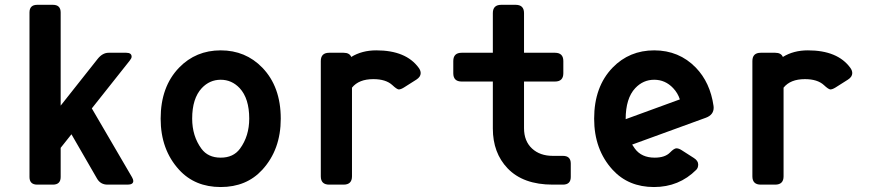

<svg xmlns="http://www.w3.org/2000/svg" viewBox="-20 -752 3556 782"><path d="M131.8 0Q100.1 0 100.1 -31.2V-701.2Q100.1 -732.4 131.8 -732.4H195.3Q227.1 -732.4 227.1 -701.2V-321.8L377.4 -511.7Q397.5 -537.1 422.4 -537.1H494.1Q516.1 -537.1 516.1 -521Q516.1 -514.6 507.8 -504.4L354 -310.5L517.6 -30.3Q522.9 -21 522.9 -15.1Q522.9 0 499.5 0H418Q389.2 0 375 -24.9L271 -205.1L227.1 -149.9V-31.2Q227.1 0 195.3 0Z M957.5 -146.5Q995.1 -197.8 995.1 -269Q995.1 -351.1 956.1 -393.1Q923.8 -427.2 878.9 -427.2Q834 -427.2 801.8 -393.1Q762.7 -351.1 762.7 -269Q762.7 -197.8 800.3 -146.5Q827.1 -109.9 878.9 -109.9Q930.7 -109.9 957.5 -146.5ZM709.5 -60.5Q634.3 -142.6 634.3 -268.6Q634.3 -398.9 709.5 -476.6Q777.8 -546.9 878.9 -546.9Q980 -546.9 1048.3 -476.6Q1123.5 -398.9 1123.5 -268.6Q1123.5 -142.6 1048.3 -60.5Q983.9 9.8 878.9 9.8Q773.9 9.8 709.5 -60.5Z M1320.8 0Q1286.6 0 1286.6 -33.7V-503.4Q1286.6 -537.1 1320.8 -537.1H1379.4Q1403.8 -537.1 1410.6 -520Q1454.1 -546.9 1512.7 -546.9Q1633.8 -546.9 1685.5 -475.6Q1693.4 -464.8 1693.4 -454.1Q1693.4 -439 1675.8 -427.7L1625 -395.5Q1612.3 -387.7 1604 -387.7Q1595.7 -388.7 1578.1 -405.3Q1551.8 -429.7 1500.5 -429.7Q1441.4 -429.7 1413.6 -395V-33.7Q1413.6 0 1379.4 0Z M2231.4 0Q2110.8 0 2047.4 -66.4Q1987.3 -129.4 1987.3 -228.5V-419.9H1860.4Q1826.2 -419.9 1826.2 -453.6V-503.4Q1826.2 -537.1 1860.4 -537.1H1987.3V-698.7Q1987.3 -732.4 2021.5 -732.4H2080.1Q2114.3 -732.4 2114.3 -698.7V-537.1H2240.2Q2274.4 -537.1 2274.4 -503.4V-453.6Q2274.4 -419.9 2240.2 -419.9H2114.3V-230Q2114.3 -177.2 2147 -147Q2179.2 -117.2 2231.4 -117.2H2272.5Q2304.7 -117.2 2304.7 -85.9V-31.2Q2304.7 0 2272.5 0Z M2643.6 9.8Q2539.6 9.8 2475.1 -60.5Q2399.9 -142.6 2399.9 -268.6Q2399.9 -398.9 2475.1 -476.6Q2543.5 -546.9 2644.5 -546.9Q2745.6 -546.9 2814 -476.6Q2872.6 -416 2886.2 -320.3Q2886.7 -316.9 2886.7 -313.5Q2886.7 -284.2 2855 -272.5L2554.7 -163.1Q2558.1 -157.2 2565.9 -146.5Q2592.8 -109.9 2646.5 -109.9Q2688.5 -109.9 2709 -130.9Q2725.6 -147.9 2734.9 -147.9Q2744.6 -147.9 2755.9 -140.6L2806.2 -108.4Q2823.7 -97.2 2823.7 -82Q2823.7 -68.4 2815.9 -60.5Q2745.6 9.8 2643.6 9.8ZM2528.3 -266.6Q2528.3 -266.6 2749 -347.2Q2740.7 -373 2721.7 -393.1Q2689.5 -427.2 2644.5 -427.2Q2599.6 -427.2 2567.4 -393.1Q2528.3 -351.6 2528.3 -266.6Z M3078.6 0Q3044.4 0 3044.4 -33.7V-503.4Q3044.4 -537.1 3078.6 -537.1H3137.2Q3161.6 -537.1 3168.5 -520Q3211.9 -546.9 3270.5 -546.9Q3391.6 -546.9 3443.4 -475.6Q3451.2 -464.8 3451.2 -454.1Q3451.2 -439 3433.6 -427.7L3382.8 -395.5Q3370.1 -387.7 3361.8 -387.7Q3353.5 -388.7 3335.9 -405.3Q3309.6 -429.7 3258.3 -429.7Q3199.2 -429.7 3171.4 -395V-33.7Q3171.4 0 3137.2 0Z"/></svg>

Font: Simply Mono
Style: Bold
Weight: 700
Designer: Wojciech Kalinowski "wmk69" (wmk69@o2.pl)
Foundry: Wojciech Kalinowski "wmk69" (wmk69@o2.pl)
Version: Version 1.0.0